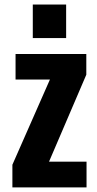

<svg xmlns="http://www.w3.org/2000/svg" viewBox="-20 -812 421 832"><path d="M122.1 -647V-792.5H266.6V-647ZM33.7 0V-98.1L196.3 -467.3H47.4V-578.1H354V-488.3L192.4 -111.3H355V0Z"/></svg>

Font: Oswald
Style: DemiBold
Weight: 600
Designer: Vernon Adams
Foundry: Vernon Adams
Version: 3.0; ttfautohint (v0.95) -l 8 -r 50 -G 200 -x 0 -w "G" -W -c